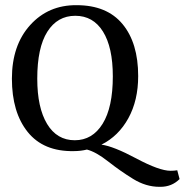

<svg xmlns="http://www.w3.org/2000/svg" viewBox="-20 -576 714 742"><path d="M265 8Q148 10 87 -66Q26 -142 26 -272Q26 -401 96.5 -479Q167 -557 276 -556Q393 -556 453.5 -483Q514 -410 514 -282Q514 -188 476 -119Q438 -50 372 -17Q418 -11 507 36.5Q596 84 639 84H640Q653 84 665 82L674 116Q644 146 600 146H596Q544 146 494.5 115.5Q445 85 398 48Q351 11 316 2Q292 8 265 8ZM124 -272Q124 -160 162 -97Q200 -34 269 -34Q337 -34 376.5 -97.5Q416 -161 416 -281Q416 -393 378 -454Q340 -515 271 -515Q202 -515 163 -453.5Q124 -392 124 -272Z"/></svg>

Font: Aikya Medium
Style: Regular
Weight: 500
Designer: Neelakash Kshetrimayum (Latin subset based on Merriweather by Eben Sorkin)
Foundry: Brand New Type
Version: Version 1.00 b005